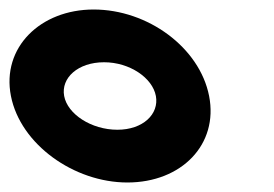

<svg xmlns="http://www.w3.org/2000/svg" viewBox="-128 -764 576 404"><path d="M-105 -562C-85 -460 28 -380 140 -380C254 -380 332 -460 312 -562C292 -664 183 -744 69 -744C-43 -744 -125 -664 -105 -562ZM7 -562C0 -600 36 -633 91 -633C145 -633 193 -600 200 -562C207 -524 173 -491 119 -491C64 -491 14 -524 7 -562Z"/></svg>

Font: Charger EcoBlack
Style: OpObl
Weight: 1000
Designer: Jasper
Foundry: Cannot Into Space Fonts
Version: Version 1.1